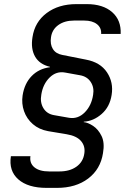

<svg xmlns="http://www.w3.org/2000/svg" viewBox="-20 -760 640 934"><path d="M207 154Q116 154 69 112.5Q22 71 33 0H128Q123 34 147.5 54Q172 74 219 74H269Q319 74 351.5 51Q384 28 390 -12Q396 -48 374.5 -73.5Q353 -99 304 -107L214 -122Q170 -130 140 -156Q110 -182 97 -219Q84 -256 90 -296Q99 -354 134 -390Q169 -426 223 -433V-435Q172 -447 150.5 -485Q129 -523 138 -579Q149 -653 207 -696.5Q265 -740 352 -740H402Q481 -740 525.5 -701Q570 -662 567 -595H472Q474 -625 451.5 -642.5Q429 -660 390 -660H340Q294 -660 263.5 -638Q233 -616 228 -578Q223 -545 237 -522Q251 -499 282 -493L398 -470Q468 -457 500.5 -408Q533 -359 523 -298Q514 -240 474.5 -205.5Q435 -171 388 -168L387 -166Q408 -164 433 -147.5Q458 -131 474 -98.5Q490 -66 481 -15Q469 63 409 108.5Q349 154 257 154ZM316 -187Q359 -180 392 -213Q425 -246 433 -299Q439 -334 421.5 -361Q404 -388 369 -394L297 -407Q254 -415 221.5 -383Q189 -351 181 -300Q174 -262 191 -234Q208 -206 242 -200Z"/></svg>

Font: JetBrains Mono NL
Style: Italic
Weight: 400
Italic angle: -9°
Monospace: yes
Designer: Philipp Nurullin, Konstantin Bulenkov
Foundry: JetBrains
Version: Version 2.305; ttfautohint (v1.8.4.7-5d5b)